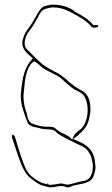

<svg xmlns="http://www.w3.org/2000/svg" viewBox="-20 -638 487 833"><path d="M33 -38C46 -3 68 75 85 101C100 129 116 138 140 155C151 162 159 166 172 169L187 173C191 174 195 175 198 175C201 175 204 174 209 174C220 174 229 169 247 169H248C252 170 257 170 261 171H264V173C274 177 281 175 294 169L295 168C327 160 354 159 372 145C384 136 388 122 393 101C396 87 393 75 391 57C386 22 367 0 339 -16L297 -35L319 -51C319 -51 324 -58 330 -62C355 -85 366 -105 372 -153C375 -204 360 -235 329 -248C308 -259 296 -270 281 -281L265 -296C249 -307 235 -320 220 -326H218V-327C202 -335 184 -345 167 -357C145 -374 122 -400 103 -418C93 -426 84 -439 88 -462C91 -480 99 -494 108 -505C122 -522 131 -540 144 -562C147 -569 158 -592 171 -597C177 -600 199 -606 209 -606C259 -606 291 -583 328 -562C341 -555 365 -538 374 -525C377 -520 384 -517 393 -518C407 -521 407 -521 406 -525C404 -530 400 -531 387 -529L386 -528C366 -554 335 -571 304 -588H303V-590C278 -608 245 -618 208 -618C200 -618 172 -612 168 -609C152 -601 139 -571 125 -548V-547L113 -529C101 -510 87 -496 83 -478V-476H82C65 -436 92 -411 112 -394L122 -385L114 -375C87 -342 78 -305 72 -247C71 -238 70 -229 70 -221C70 -203 73 -194 75 -179L80 -162C85 -144 94 -120 100 -106C103 -97 118 -88 134 -86L151 -82H152C158 -79 174 -77 184 -77C187 -77 191 -77 198 -76C206 -76 217 -73 224 -65C233 -55 248 -48 264 -39L314 -14C331 -6 352 0 365 22L375 40V41C379 53 381 65 383 78V81C383 106 377 138 349 146H347C323 150 300 158 276 163H275C263 163 257 159 247 158C241 158 235 159 230 160L219 162C215 162 211 163 208 163C207 163 203 164 198 164C195 164 191 163 189 162V157H186V162L176 159C164 157 154 152 144 146C122 133 107 121 92 95V93C79 68 60 8 52 -21C47 -35 45 -54 34 -54C34 -54 33 -53 33 -52C32 -49 31 -43 33 -38ZM75 -179C75 -179 75 -178 75 -178C75 -178 75 -179 75 -179ZM82 -221C82 -229 83 -237 84 -245C88 -294 94 -351 128 -372C128 -372 128 -373 128 -373C128 -373 129 -372 129 -372C143 -364 152 -355 162 -346C177 -333 196 -328 217 -315L229 -309C233 -307 237 -304 243 -300C262 -282 272 -274 291 -258L306 -248H307C314 -243 341 -236 350 -212C370 -169 361 -97 323 -72C313 -65 305 -57 300 -48L293 -32L283 -43C273 -49 260 -57 252 -60C243 -63 235 -69 229 -74L228 -73C220 -83 212 -88 198 -88H197C191 -89 187 -88 184 -88C161 -88 137 -95 119 -102H117V-103C101 -113 98 -135 96 -147C88 -167 82 -191 82 -221ZM188 162C188 162 187 162 187 162C187 162 188 162 188 162ZM265 -296C265 -296 264 -296 264 -296C264 -296 265 -296 265 -296ZM331 -62C331 -62 330 -62 330 -62C330 -62 331 -62 331 -62ZM382 -534C382 -534 382 -533 382 -533C382 -533 382 -534 382 -534ZM393 -518C393 -518 392 -518 392 -518C392 -518 393 -518 393 -518Z"/></svg>

Font: Stray Cat
Style: HlCn
Weight: 100
Version: Version 1.0